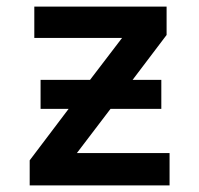

<svg xmlns="http://www.w3.org/2000/svg" viewBox="-20 -562 603 582"><path d="M70 0V-76L188 -232H103V-320H253L350 -447H84V-542H485V-456L382 -320H469V-232H315L213 -98H494V0Z"/></svg>

Font: Noto Sans Mono SemiCondensed SemiBold
Style: Regular
Weight: 600
Width: 4
Designer: Monotype Design Team
Foundry: Monotype Imaging Inc.
Version: Version 2.014; ttfautohint (v1.8.4.7-5d5b)